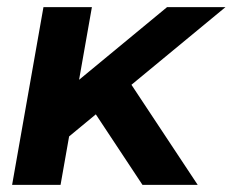

<svg xmlns="http://www.w3.org/2000/svg" viewBox="-20 -519 653 539"><path d="M349 -281 535 0H380L249 -198L174 -136L150 0H14L102 -499H238L202 -295L449 -499H613Z"/></svg>

Font: Bai Jamjuree
Style: Bold Italic
Weight: 700
Italic angle: -10°
Designer: Katatrad Aksorn Co.,Ltd.
Foundry: Cadson Demak Co.,Ltd.
Version: Version 1.000; ttfautohint (v1.6)